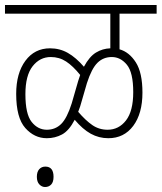

<svg xmlns="http://www.w3.org/2000/svg" viewBox="-20 -642 649 771"><path d="M0 -587V-622H609V-587H460V-444Q499 -433 525.5 -391.5Q552 -350 552 -270Q552 -186 515 -136.5Q478 -87 415 -87Q377 -87 344.5 -105Q312 -123 280 -161Q257 -117 229 -102Q201 -87 168 -87Q118 -87 81.5 -128Q45 -169 45 -265Q45 -348 82 -398Q119 -448 181 -448Q220 -448 252.5 -429.5Q285 -411 317 -374Q339 -415 365.5 -431Q392 -447 423 -448V-587ZM302 -215Q298 -204 294 -193Q324 -158 351 -139.5Q378 -121 412 -121Q457 -121 486 -158.5Q515 -196 515 -272Q515 -351 489.5 -382Q464 -413 429 -413Q395 -413 371.5 -390Q348 -367 329 -308ZM82 -264Q82 -184 107 -152.5Q132 -121 168 -121Q202 -121 225.5 -144Q249 -167 268 -227L294 -317Q298 -330 302 -341Q273 -377 245.5 -395Q218 -413 184 -413Q140 -413 111 -376Q82 -339 82 -264ZM128 68Q128 48 137.5 37.5Q147 27 162 27Q195 27 195 68Q195 89 185.5 99Q176 109 161 109Q148 109 138 98.5Q128 88 128 68Z"/></svg>

Font: Noto Sans Condensed ExtraLight
Style: Italic
Weight: 200
Width: 3
Italic angle: -12°
Designer: Monotype Design Team
Foundry: Monotype Imaging Inc.
Version: Version 2.013; ttfautohint (v1.8.4.7-5d5b)